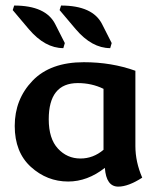

<svg xmlns="http://www.w3.org/2000/svg" viewBox="-20 -655 573 700"><path d="M411.1 25.4Q367.2 25.4 362.3 -43Q298.8 6.8 228.5 6.8Q151.4 6.8 92.5 -46.6Q33.7 -100.1 33.7 -195.8Q33.7 -293 98.6 -360.6Q163.6 -428.2 285.6 -428.2Q386.7 -428.2 473.6 -397V-122.6Q473.6 -64.9 498.5 -7.3Q447.8 25.4 411.1 25.4ZM273.4 -77.1Q319.8 -77.1 357.4 -108.9V-331.1Q314.5 -352.1 263.7 -352.1Q157.7 -352.1 157.7 -220.2Q157.7 -149.4 191.2 -113.3Q224.6 -77.1 273.4 -77.1ZM210.9 -479.5Q144 -479.5 85 -548.8L26.4 -618.2L31.7 -634.8Q147.5 -634.8 181.6 -566.4L216.3 -498ZM381.8 -479.5Q314.9 -479.5 255.9 -548.8L197.3 -618.2L202.6 -634.8Q318.4 -634.8 352.5 -566.4L387.2 -498Z"/></svg>

Font: ALMAS
Style: Bold
Weight: 700
Designer: ALMAS Font/ by Husham Jawad Kadhim, derived from the Bainsely font by/ Paul James MIller
Foundry: High-Logic / Made with FontCreator
Version: Version 1.411;September 19, 2021;FontCreator 14.0.0.2814 32-